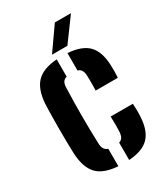

<svg xmlns="http://www.w3.org/2000/svg" viewBox="-192 -861 839 959"><g transform="rotate(-30 227.5 -381.5)"><path d="M40.3 -154.4Q39 -181.7 38.4 -221Q37.8 -260.3 37.8 -303Q37.8 -345.6 38.5 -383.1Q39.2 -420.6 40.3 -443.8Q45.8 -525.3 83.4 -564Q121.1 -602.6 200.9 -608.2V-508.5Q185.6 -504.1 178.8 -493.1Q172 -482 171.5 -462.9Q170 -417.2 169.3 -377Q168.6 -336.9 168.6 -299Q168.6 -261.1 169.3 -222.4Q170 -183.7 171.5 -140.1Q172 -120.3 178.9 -108.9Q185.7 -97.5 200.9 -92.4V8.2Q117.8 2.2 81.4 -36.6Q45.1 -75.4 40.3 -154.4ZM263.1 8.2V-91.9Q278.4 -97 284.6 -109Q290.7 -120.9 291.6 -141Q292.5 -157.8 292.5 -177.4Q292.5 -196.9 291.5 -226H419.3Q420.4 -216.4 420.9 -193.8Q421.3 -171.2 420.3 -154.4Q416.7 -74.3 380 -35.7Q343.3 3 263.1 8.2ZM291.5 -375.8Q292.1 -387.7 292.3 -403.8Q292.5 -420 292.3 -436Q292.1 -452 291.6 -463.1Q290.7 -481.1 284.5 -492.2Q278.3 -503.4 263.1 -508.1V-608.2Q343.3 -603 380.2 -565.2Q417.1 -527.4 420.3 -448.8Q421.2 -431.1 420.8 -407.8Q420.4 -384.5 419.3 -375.8ZM192.2 -640 285.2 -772.4H378L281.1 -640Z"/></g></svg>

Font: Big Shoulders Stencil Text SC Thin
Style: Regular
Weight: 100
Designer: Patric King
Foundry: XO Type Co
Version: Version 2.001